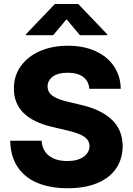

<svg xmlns="http://www.w3.org/2000/svg" viewBox="-20 -950 678 979"><path d="M325.2 -579.1Q275.9 -579.1 249.3 -559.6Q222.7 -540 222.7 -508.8Q222.7 -478.5 250 -460.2Q277.3 -441.9 328.1 -430.7L389.6 -416Q494.1 -392.6 549.6 -340.3Q605 -288.1 605.5 -205.1Q605 -138.7 571.5 -90.3Q538.1 -42 475.3 -16.1Q412.6 9.8 325.2 9.8Q236.3 9.8 171.1 -17.3Q106 -44.4 69.8 -98.6Q33.7 -152.8 32.2 -232.4H192.4Q195.3 -182.1 230.2 -155.5Q265.1 -128.9 323.2 -128.9Q375 -128.9 405.3 -149.9Q435.5 -170.9 436.5 -205.1Q436 -235.4 408.7 -253.4Q381.3 -271.5 321.3 -285.2L247.1 -302.7Q50.8 -348.1 50.8 -498Q50.3 -562.5 85.7 -612.3Q121.1 -662.1 183.8 -689.5Q246.6 -716.8 326.2 -716.8Q406.7 -716.8 467.3 -689.2Q527.8 -661.6 561.3 -611.8Q594.7 -562 595.7 -497.1H435.5Q432.6 -536.1 404.3 -557.6Q376 -579.1 325.2 -579.1ZM319.3 -851.6 251 -770.5H112.3V-775.4L259.8 -929.7H378.9L526.4 -775.4V-770.5H387.7Z"/></svg>

Font: Pretendard ExtraBold
Style: Regular
Weight: 800
Designer: Base glyphs from Inter by Rasmus Andersson; Hangeul glyphs from Noto Sans CJK(Source Han Sans) by Jang Soo-young and Kan
Foundry: Kil Hyung-jin
Version: Version 1.309